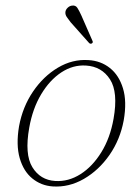

<svg xmlns="http://www.w3.org/2000/svg" viewBox="-20 -678 510 706"><path d="M305.5 -457Q350.5 -454.5 384 -428Q417.5 -401.5 432.2 -353.2Q447 -305 435 -236Q422 -165 382.8 -108.5Q343.5 -52 288.5 -20.2Q233.5 11.5 173.5 7.5Q131 4.5 98.8 -21.8Q66.5 -48 52.5 -96.5Q38.5 -145 50 -213.5Q63 -284.5 101.2 -341Q139.5 -397.5 193 -429.2Q246.5 -461 305.5 -457ZM183 -12.5Q231.5 -9.5 275.8 -37.5Q320 -65.5 352.5 -118Q385 -170.5 397.5 -241Q415 -339 384.5 -386.2Q354 -433.5 296 -437Q248.5 -440 205.8 -412Q163 -384 131.5 -331.5Q100 -279 87.5 -208.5Q70 -110.5 99 -63.2Q128 -16 183 -12.5ZM279 -621.5 319.5 -529Q323.5 -522 318 -518.5Q313 -515.5 308 -519.5L239.5 -596.5Q231.5 -606.5 225.5 -615.5Q219.5 -624.5 220.5 -634Q221.5 -642.5 228.8 -649.5Q236 -656.5 245.5 -657.5Q258 -659 264.5 -649Q271 -639 279 -621.5Z"/></svg>

Font: Fraunces 9pt S000 Thin
Style: Italic
Weight: 100
Italic angle: -16°
Version: Version 1.000; ttfautohint (v1.8.3)